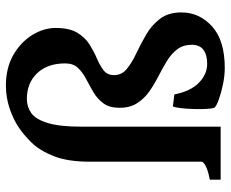

<svg xmlns="http://www.w3.org/2000/svg" viewBox="-84 -672 769 640"><g transform="rotate(-90 300.0 -351.5)"><path d="M579.1 -130.9Q579.1 -70.8 532.5 -28.6Q485.8 13.7 394 13.7Q367.7 13.7 338.6 7.6Q309.6 1.5 288.3 -6.3Q267.1 -14.2 262.2 -20Q258.8 -24.4 257.6 -44.4Q256.3 -64.5 257.1 -89.4Q257.8 -114.3 260.3 -134.3Q262.7 -154.3 266.1 -159.2L305.7 -154.3Q316.4 -100.1 344.7 -72.5Q373 -44.9 408.2 -44.9Q437.5 -44.9 454.3 -57.4Q471.2 -69.8 471.2 -96.2Q471.2 -125 456.1 -144.8Q440.9 -164.6 417 -179.2Q393.1 -193.8 366.2 -207.5Q339.4 -221.2 315.4 -238Q291.5 -254.9 276.4 -278.6Q261.2 -302.2 261.2 -336.9Q261.2 -370.6 276.1 -390.9Q291 -411.1 313.2 -424.1Q335.4 -437 357.4 -448.5Q379.4 -460 394.3 -475.8Q409.2 -491.7 409.2 -518.1Q409.2 -577.1 376.5 -611.6Q343.8 -646 290.5 -646Q265.1 -646 244.1 -631.6Q223.1 -617.2 210.7 -577.1Q198.2 -537.1 198.2 -460.9V0H21.5V-36.1Q52.2 -42 66.9 -49.8Q81.5 -57.6 81.5 -63.5V-435.5Q81.5 -509.8 100.1 -556.6Q118.7 -603.5 145.5 -630.6Q172.4 -657.7 196.3 -673.3Q223.1 -691.4 259.5 -703.6Q295.9 -715.8 335 -715.8Q394.5 -715.8 437.5 -690.9Q480.5 -666 503.9 -627.9Q527.3 -589.8 527.3 -549.8Q527.3 -504.4 511.5 -478Q495.6 -451.7 472.2 -437Q448.7 -422.4 425.3 -412.4Q401.9 -402.3 386 -390.1Q370.1 -377.9 370.1 -355.5Q370.1 -329.6 391.1 -312.5Q412.1 -295.4 443.4 -280.8Q474.6 -266.1 505.6 -248Q536.6 -230 557.9 -202.1Q579.1 -174.3 579.1 -130.9Z"/></g></svg>

Font: Namdhinggo
Style: Bold
Weight: 700
Designer: Victor Gaultney
Foundry: SIL International
Version: Version 3.001